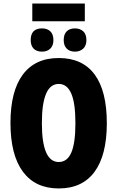

<svg xmlns="http://www.w3.org/2000/svg" viewBox="-20 -1052 661 1082"><path d="M458 -1032V-932H162V-1032ZM217 -892Q246 -892 263.5 -875.5Q281 -859 281 -826Q281 -795 263.5 -778Q246 -761 217 -761Q186 -761 169.5 -778Q153 -795 153 -826Q153 -892 217 -892ZM402 -892Q431 -892 449 -875.5Q467 -859 467 -826Q467 -795 449 -778Q431 -761 402 -761Q373 -761 356 -778Q339 -795 339 -826Q339 -859 356 -875.5Q373 -892 402 -892ZM582 -358Q582 -178 513 -84Q444 10 311 10Q179 10 109 -84.5Q39 -179 39 -359Q39 -538 108.5 -631.5Q178 -725 311 -725Q445 -725 513.5 -632Q582 -539 582 -358ZM216 -358Q216 -139 311 -139Q359 -139 382 -192.5Q405 -246 405 -358Q405 -471 381.5 -525Q358 -579 311 -579Q216 -579 216 -358Z"/></svg>

Font: Noto Sans ExtraCondensed Black
Style: Regular
Weight: 900
Width: 2
Designer: Monotype Design Team
Foundry: Monotype Imaging Inc.
Version: Version 2.013; ttfautohint (v1.8.4.7-5d5b)